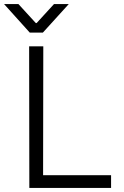

<svg xmlns="http://www.w3.org/2000/svg" viewBox="-64 -929 611 949"><path d="M485 -63V0H81L80 -700H150L149 -63ZM27 -909 113 -815H117L203 -909H276L148 -768H83L-44 -909Z"/></svg>

Font: Be Vietnam Light
Style: Regular
Weight: 300
Designer: Gabriel Lam
Foundry: TypeRant
Version: Version 4.000